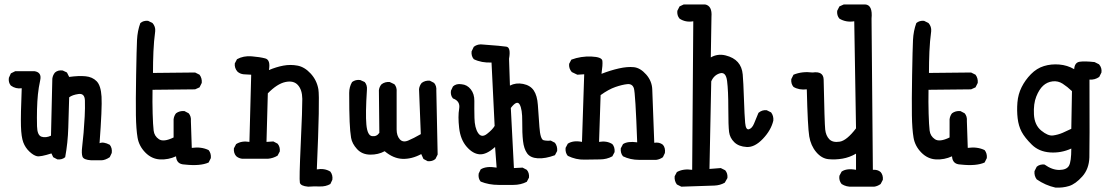

<svg xmlns="http://www.w3.org/2000/svg" viewBox="-20 -715 5040 866"><path d="M392 8Q357 6 352 -8.5Q347 -23 350.5 -52Q354 -81 357 -116Q360 -151 362 -189.5Q364 -228 363 -261.5Q362 -295 334 -291Q306 -287 292 -276Q290 -208 288 -139.5Q286 -71 274 -6Q260 6 239 4L220 -6L212 -23Q162 -7 146.5 -10.5Q131 -14 112.5 -31.5Q94 -49 85 -73Q76 -97 74.5 -146Q73 -195 78 -317Q51 -313 29 -329Q17 -343 20 -364L29 -384L49 -394H135Q169 -389 161.5 -354Q154 -319 151 -289Q148 -259 147 -222.5Q146 -186 147 -145.5Q148 -105 167 -98.5Q186 -92 210 -103L216 -360Q218 -376 228 -388Q242 -400 263 -397L282 -388L292 -368Q335 -374 366 -371Q397 -368 416 -348.5Q435 -329 438 -279Q441 -229 429 -69Q446 -77 475 -62Q487 -47 484 -25L475 -6Q454 8 436.5 8Q419 8 392 8Z M812 27Q776 26 774 -10Q739 6 701.5 4Q664 2 635.5 -27Q607 -56 600.5 -94Q594 -132 593 -195.5Q592 -259 594 -376Q596 -493 598 -534.5Q600 -576 613 -611Q627 -623 648 -621L668 -611Q682 -595 680 -574Q674 -529 672 -482Q670 -435 670 -386L860 -388L880 -378Q892 -362 890 -341L880 -321L860 -312L668 -310Q667 -254 668.5 -202.5Q670 -151 673 -126Q676 -101 697 -87Q718 -73 763 -95V-177Q765 -193 774 -204Q790 -216 812 -214L831 -204Q843 -190 841 -169L845 -48Q888 -54 921 -38Q933 -23 931 -2L921 18Q883 35 812 27Z M1370 127Q1336 124 1332.5 109Q1329 94 1336.5 -67Q1344 -228 1343.5 -269Q1343 -310 1323.5 -331.5Q1304 -353 1267 -345Q1230 -337 1188 -294L1182 -75L1213 -77L1232 -67Q1244 -53 1242 -32L1232 -13Q1212 -1 1189 1H1072Q1056 -1 1045 -11Q1033 -25 1035 -46L1045 -65Q1070 -81 1105 -75L1113 -378L1078 -380Q1062 -382 1051 -392Q1037 -408 1039 -429L1049 -448Q1078 -464 1115 -461Q1152 -458 1176.5 -451.5Q1201 -445 1193 -399Q1226 -413 1258 -419Q1290 -425 1322 -419Q1354 -413 1381.5 -383Q1409 -353 1416 -312.5Q1423 -272 1409 49Q1444 43 1470 59Q1482 75 1479 96L1470 115Q1449 127 1422 126Q1395 125 1370 127Z M1909 12 1890 2 1880 -20Q1837 3 1795.5 1.5Q1754 0 1715 -33Q1686 -17 1649.5 -17.5Q1613 -18 1590.5 -42.5Q1568 -67 1563.5 -93.5Q1559 -120 1557 -166Q1555 -212 1555 -296Q1555 -323 1568 -345Q1584 -357 1605 -354L1625 -345Q1637 -331 1635 -310Q1628 -202 1632.5 -153Q1637 -104 1658 -101Q1679 -98 1691 -116L1689 -308Q1691 -324 1701 -335Q1717 -347 1738 -345L1759 -335Q1771 -321 1769 -300Q1769 -159 1769 -131Q1769 -103 1783 -87Q1797 -71 1821 -81Q1845 -91 1878 -110L1870 -313Q1872 -329 1882 -341Q1898 -353 1919 -351L1938 -341Q1950 -327 1948 -306L1954 -18L1944 2Q1930 14 1909 12Z M2229 119Q2185 119 2148 104Q2136 90 2139 68L2148 49Q2173 33 2220 41L2213 -52Q2174 -17 2143.5 -19Q2113 -21 2085 -53Q2057 -85 2051 -137.5Q2045 -190 2051 -224.5Q2057 -259 2023 -271Q2011 -285 2014 -306L2023 -325Q2038 -339 2062 -335Q2087 -333 2103.5 -312Q2120 -291 2119.5 -259.5Q2119 -228 2120 -183Q2121 -138 2136.5 -115Q2152 -92 2176.5 -111Q2201 -130 2211 -147L2197 -433Q2152 -431 2117 -448Q2105 -462 2107 -483L2117 -504Q2135 -518 2160 -514Q2243 -508 2264 -504.5Q2285 -501 2276 -450L2280 -329Q2307 -343 2339.5 -336.5Q2372 -330 2387.5 -307Q2403 -284 2406 -241.5Q2409 -199 2413 -142.5Q2417 -86 2432 -82.5Q2447 -79 2464 -81L2483 -71Q2495 -55 2493 -34L2483 -15Q2440 1 2406 -1Q2372 -3 2357.5 -23.5Q2343 -44 2339 -79Q2335 -114 2335.5 -168Q2336 -222 2324 -243.5Q2312 -265 2284 -228L2298 43L2337 41L2356 51Q2368 65 2366 86L2356 105Q2329 119 2295.5 119Q2262 119 2229 119Z M2862 6Q2823 6 2790 -10Q2778 -24 2780 -46L2790 -65Q2811 -79 2854 -73Q2846 -296 2839 -317Q2832 -338 2809 -335.5Q2786 -333 2755.5 -322.5Q2725 -312 2689 -286L2682 -75Q2717 -81 2742 -65Q2754 -51 2752 -29L2742 -10Q2717 4 2685.5 4Q2654 4 2616 5Q2578 6 2541 -12Q2529 -26 2531 -48L2541 -67Q2566 -83 2605 -75L2615 -380L2584 -378L2559 -390Q2545 -406 2547 -427L2557 -446Q2600 -462 2647.5 -460Q2695 -458 2697 -440.5Q2699 -423 2693 -382Q2734 -398 2772 -406.5Q2810 -415 2839 -412Q2868 -409 2894.5 -379Q2921 -349 2922 -310.5Q2923 -272 2931 -71Q2954 -75 2970 -62Q2982 -48 2979 -25L2970 -6Q2956 4 2940 6Z M3053 127 3033 117Q3021 101 3023 80L3033 61Q3062 45 3102 51L3107 -619Q3072 -613 3045 -631Q3033 -645 3035 -666L3045 -686L3064 -695H3160Q3193 -689 3189 -639L3186 -456Q3217 -474 3253 -465Q3289 -456 3308 -434.5Q3327 -413 3330 -379Q3333 -345 3335.5 -269Q3338 -193 3341 -160.5Q3344 -128 3358 -132Q3372 -136 3381 -157.5Q3390 -179 3401 -206Q3417 -220 3438 -218L3458 -208Q3470 -192 3468 -171Q3458 -128 3421 -89Q3384 -50 3348 -52Q3312 -54 3292 -73.5Q3272 -93 3268.5 -119.5Q3265 -146 3265 -226Q3265 -306 3259.5 -349.5Q3254 -393 3226 -384Q3200 -376 3188 -348L3180 47L3231 43L3251 53Q3263 67 3261 88L3249 109Q3228 121 3202 122Q3176 123 3053 127Z M3825 127Q3798 129 3776 115Q3763 99 3766 78L3776 59Q3799 43 3841 51V-22Q3812 -5 3780 0.5Q3748 6 3717 3Q3686 0 3661.5 -29Q3637 -58 3630 -100Q3623 -142 3619 -312Q3584 -308 3559 -323Q3547 -337 3549 -358L3559 -378Q3598 -394 3645 -388Q3694 -395 3695 -356Q3699 -159 3702 -131Q3705 -103 3720.5 -87Q3736 -71 3767.5 -76Q3799 -81 3841 -136L3833 -619Q3796 -613 3766 -631Q3754 -645 3756 -666L3766 -686L3786 -695H3882Q3917 -693 3911 -631L3917 51Q3938 49 3952 61Q3964 75 3962 96L3952 115Q3938 125 3923 127Z M4312 27Q4276 26 4274 -10Q4239 6 4201.5 4Q4164 2 4135.5 -27Q4107 -56 4100.5 -94Q4094 -132 4093 -195.5Q4092 -259 4094 -376Q4096 -493 4098 -534.5Q4100 -576 4113 -611Q4127 -623 4148 -621L4168 -611Q4182 -595 4180 -574Q4174 -529 4172 -482Q4170 -435 4170 -386L4360 -388L4380 -378Q4392 -362 4390 -341L4380 -321L4360 -312L4168 -310Q4167 -254 4168.5 -202.5Q4170 -151 4173 -126Q4176 -101 4197 -87Q4218 -73 4263 -95V-177Q4265 -193 4274 -204Q4290 -216 4312 -214L4331 -204Q4343 -190 4341 -169L4345 -48Q4388 -54 4421 -38Q4433 -23 4431 -2L4421 18Q4383 35 4312 27Z M4740 131Q4695 121 4656 94Q4644 78 4646 57L4656 37Q4670 25 4691 27Q4726 52 4758.5 51.5Q4791 51 4801.5 32.5Q4812 14 4812 -45Q4766 -24 4716 -27.5Q4666 -31 4634 -62.5Q4602 -94 4588 -120.5Q4574 -147 4570 -181.5Q4566 -216 4569 -253Q4572 -290 4588 -322Q4604 -354 4630 -380.5Q4656 -407 4688.5 -417Q4721 -427 4757.5 -424Q4794 -421 4825 -403Q4827 -433 4849.5 -436.5Q4872 -440 4917 -435L4937 -425Q4951 -409 4948 -388L4938 -368Q4918 -354 4894 -356Q4895 -58 4893.5 -5.5Q4892 47 4861.5 81Q4831 115 4802 124Q4773 133 4740 131ZM4773 -116 4812 -134 4815 -304Q4794 -324 4773 -337.5Q4752 -351 4727.5 -348Q4703 -345 4685 -328.5Q4667 -312 4654 -279.5Q4641 -247 4643.5 -199Q4646 -151 4676.5 -126Q4707 -101 4729.5 -104Q4752 -107 4773 -116Z"/></svg>

Font: NaniFont Regular
Style: Regular
Weight: 400
Designer: Nanigashitei
Version: Version 1.036